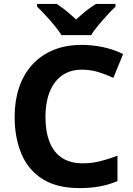

<svg xmlns="http://www.w3.org/2000/svg" viewBox="-20 -954 682 984"><path d="M398 -597Q355 -597 320.5 -580.5Q286 -564 262 -532.5Q238 -501 225.5 -456.5Q213 -412 213 -355Q213 -280 234 -226.5Q255 -173 297.5 -145Q340 -117 404 -117Q451 -117 494.5 -128Q538 -139 582 -156V-26Q537 -7 490.5 1.5Q444 10 387 10Q273 10 199.5 -35.5Q126 -81 90.5 -164Q55 -247 55 -356Q55 -437 77.5 -504.5Q100 -572 144 -621Q188 -670 252 -697Q316 -724 400 -724Q453 -724 507.5 -712.5Q562 -701 611 -677L561 -555Q525 -572 484.5 -584.5Q444 -597 398 -597ZM295 -774Q281 -797 258.5 -824Q236 -851 212.5 -876.5Q189 -902 170 -920V-934H270Q296 -918 320 -898Q344 -878 370 -854Q396 -878 421 -898Q446 -918 472 -934H572V-920Q554 -903 530 -877Q506 -851 483.5 -824Q461 -797 447 -774Z"/></svg>

Font: Noto Sans Lao Looped
Style: Bold
Weight: 700
Designer: Mark Frömberg, Ben Mitchell
Foundry: The Fontpad Ltd
Version: Version 1.001